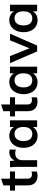

<svg xmlns="http://www.w3.org/2000/svg" viewBox="1406 -2116 718 3571"><g transform="rotate(-90 1765.5 -331.0)"><path d="M227 -411V-185Q227 -96 310 -96Q333 -96 360 -104V-5Q327 7 280 7Q194 7 148 -41Q102 -89 102 -179V-411H5V-505H102V-628L227 -670V-505H361V-411Z M769 -509 768 -395Q736 -408 702 -408Q638 -408 604.5 -371Q571 -334 571 -273V0H447V-362Q447 -442 439 -505H556L566 -416Q585 -465 626 -491Q667 -517 719 -517Q748 -517 769 -509Z M1312 -505V0H1189V-81Q1166 -39 1123 -15.5Q1080 8 1025 8Q959 8 908 -24Q857 -56 829 -115Q801 -174 801 -252Q801 -330 829.5 -390.5Q858 -451 909 -484.5Q960 -518 1025 -518Q1080 -518 1123 -494.5Q1166 -471 1189 -429V-505ZM1189 -254Q1189 -334 1155 -377Q1121 -420 1058 -420Q996 -420 961.5 -375.5Q927 -331 927 -252Q927 -174 961.5 -132Q996 -90 1059 -90Q1121 -90 1155 -133Q1189 -176 1189 -254Z M1607 -411V-185Q1607 -96 1690 -96Q1713 -96 1740 -104V-5Q1707 7 1660 7Q1574 7 1528 -41Q1482 -89 1482 -179V-411H1385V-505H1482V-628L1607 -670V-505H1741V-411Z M2310 -505V0H2187V-81Q2164 -39 2121 -15.5Q2078 8 2023 8Q1957 8 1906 -24Q1855 -56 1827 -115Q1799 -174 1799 -252Q1799 -330 1827.5 -390.5Q1856 -451 1907 -484.5Q1958 -518 2023 -518Q2078 -518 2121 -494.5Q2164 -471 2187 -429V-505ZM2187 -254Q2187 -334 2153 -377Q2119 -420 2056 -420Q1994 -420 1959.5 -375.5Q1925 -331 1925 -252Q1925 -174 1959.5 -132Q1994 -90 2057 -90Q2119 -90 2153 -133Q2187 -176 2187 -254Z M2924 -504 2703 0H2594L2376 -504H2507L2652 -142L2800 -504Z M3463 -505V0H3340V-81Q3317 -39 3274 -15.5Q3231 8 3176 8Q3110 8 3059 -24Q3008 -56 2980 -115Q2952 -174 2952 -252Q2952 -330 2980.5 -390.5Q3009 -451 3060 -484.5Q3111 -518 3176 -518Q3231 -518 3274 -494.5Q3317 -471 3340 -429V-505ZM3340 -254Q3340 -334 3306 -377Q3272 -420 3209 -420Q3147 -420 3112.5 -375.5Q3078 -331 3078 -252Q3078 -174 3112.5 -132Q3147 -90 3210 -90Q3272 -90 3306 -133Q3340 -176 3340 -254Z"/></g></svg>

Font: Muli
Style: Bold
Weight: 700
Designer: Vernon Adams
Foundry: Vernon Adams
Version: Version 2.001